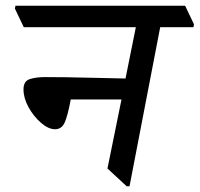

<svg xmlns="http://www.w3.org/2000/svg" viewBox="-20 -640 697 670"><path d="M655 -545H539L432 10H422L355 -52L404 -293H227Q216 -235 205.5 -212Q195 -189 172 -189Q149 -189 123 -211.5Q97 -234 79.5 -266Q62 -298 62 -328Q62 -357 84 -364Q106 -371 137 -371Q164 -371 208.5 -370.5Q253 -370 307.5 -368.5Q362 -367 418 -366L454 -545H63L32 -610L34 -620H626L657 -555Z"/></svg>

Font: Tiro Devanagari Hindi
Style: Italic
Weight: 400
Italic angle: -11°
Designer: Devanagari: John Hudson & Fiona Ross, assisted by Paul Hanslow. Latin: John Hudson with Paul Hanslow, assisted by Kaja S
Foundry: Tiro Typeworks Ltd.
Version: Version 1.52